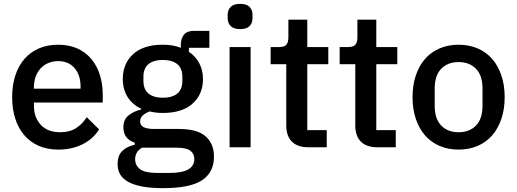

<svg xmlns="http://www.w3.org/2000/svg" viewBox="-20 -764 2681 996"><path d="M282 12Q226 12 182 -7Q138 -26 107 -61.5Q76 -97 59.5 -147.5Q43 -198 43 -260Q43 -322 59.5 -372.5Q76 -423 107 -458.5Q138 -494 182 -513Q226 -532 282 -532Q339 -532 382.5 -512Q426 -492 455 -456.5Q484 -421 498.5 -374Q513 -327 513 -273V-232H156V-215Q156 -155 191.5 -116.5Q227 -78 293 -78Q341 -78 374 -99Q407 -120 430 -156L494 -93Q465 -45 410 -16.5Q355 12 282 12ZM282 -447Q254 -447 230.5 -437Q207 -427 190.5 -409Q174 -391 165 -366Q156 -341 156 -311V-304H398V-314Q398 -374 367 -410.5Q336 -447 282 -447Z M1090 49Q1090 130 1028 171Q966 212 826 212Q762 212 717.5 203.5Q673 195 644.5 179Q616 163 603 140Q590 117 590 87Q590 44 613.5 20Q637 -4 679 -13V-24Q620 -43 620 -104Q620 -144 647 -165.5Q674 -187 712 -196V-200Q666 -222 641.5 -261.5Q617 -301 617 -354Q617 -434 670.5 -483Q724 -532 824 -532Q879 -532 918 -516V-530Q918 -565 934.5 -584.5Q951 -604 986 -604H1066V-516H960V-495Q995 -472 1014 -435.5Q1033 -399 1033 -354Q1033 -275 979 -226.5Q925 -178 825 -178Q787 -178 757 -186Q737 -179 722 -166.5Q707 -154 707 -134Q707 -113 726 -104Q745 -95 780 -95H908Q1004 -95 1047 -56.5Q1090 -18 1090 49ZM988 61Q988 34 967.5 18Q947 2 893 2H717Q681 23 681 62Q681 94 706.5 113.5Q732 133 793 133H861Q988 133 988 61ZM825 -257Q873 -257 899.5 -278.5Q926 -300 926 -345V-365Q926 -410 899.5 -431.5Q873 -453 825 -453Q777 -453 750.5 -431.5Q724 -410 724 -365V-345Q724 -300 750.5 -278.5Q777 -257 825 -257Z M1226 -613Q1192 -613 1176.5 -629Q1161 -645 1161 -670V-687Q1161 -712 1176.5 -728Q1192 -744 1226 -744Q1260 -744 1275 -728Q1290 -712 1290 -687V-670Q1290 -645 1275 -629Q1260 -613 1226 -613ZM1171 -520H1280V0H1171Z M1580 0Q1523 0 1494 -29.5Q1465 -59 1465 -113V-431H1384V-520H1428Q1455 -520 1465.5 -532Q1476 -544 1476 -571V-662H1574V-520H1683V-431H1574V-89H1675V0Z M1938 0Q1881 0 1852 -29.5Q1823 -59 1823 -113V-431H1742V-520H1786Q1813 -520 1823.5 -532Q1834 -544 1834 -571V-662H1932V-520H2041V-431H1932V-89H2033V0Z M2359 12Q2305 12 2260.5 -7Q2216 -26 2185 -61.5Q2154 -97 2137 -147.5Q2120 -198 2120 -260Q2120 -322 2137 -372.5Q2154 -423 2185 -458.5Q2216 -494 2260.5 -513Q2305 -532 2359 -532Q2413 -532 2457.5 -513Q2502 -494 2533 -458.5Q2564 -423 2581 -372.5Q2598 -322 2598 -260Q2598 -198 2581 -147.5Q2564 -97 2533 -61.5Q2502 -26 2457.5 -7Q2413 12 2359 12ZM2359 -78Q2415 -78 2449 -112.5Q2483 -147 2483 -216V-304Q2483 -373 2449 -407.5Q2415 -442 2359 -442Q2303 -442 2269 -407.5Q2235 -373 2235 -304V-216Q2235 -147 2269 -112.5Q2303 -78 2359 -78Z"/></svg>

Font: IBM Plex Sans Devanagari Medium
Style: Regular
Weight: 500
Designer: Mike Abbink, Paul van der Laan, Pieter van Rosmalen, Erin McLaughlin
Foundry: Bold Monday
Version: Version 1.1